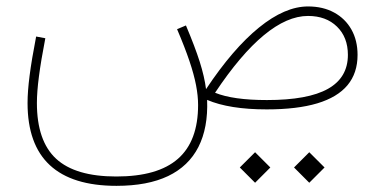

<svg xmlns="http://www.w3.org/2000/svg" viewBox="-20 -343 1206 602"><path d="M731.9 182.1 779.8 230 827.6 182.1 779.8 134.3ZM901.9 182.1 949.7 230 997.6 182.1 949.7 134.3ZM945.8 -293Q1002.4 -293 1036.6 -259.5Q1070.8 -226.1 1070.8 -170.9Q1070.8 -99.6 1008.3 -64.5Q945.8 -29.3 816.9 -29.3Q710.4 -29.3 654.3 -52.2Q734.4 -172.4 807.4 -232.7Q880.4 -293 945.8 -293ZM945.8 -322.8Q873.5 -322.8 792 -256.6Q710.4 -190.4 626 -63.5Q621.1 -102.5 606.2 -149.4Q591.3 -196.3 563 -263.2L535.2 -251.5Q559.6 -194.3 574 -151.6Q588.4 -108.9 594.7 -75.7Q601.1 -42.5 601.1 -13.7Q601.1 99.6 537.8 155Q474.6 210.4 344.7 210.4Q216.3 210.4 156 154.8Q95.7 99.1 95.7 -20Q95.7 -54.7 102.1 -103.5Q108.4 -152.3 122.1 -223.1L93.3 -228.5Q79.1 -155.3 72.8 -105.7Q66.4 -56.2 66.4 -20Q66.4 109.9 136.2 174.8Q206.1 239.7 345.2 239.7Q442.9 239.7 507.1 209Q571.3 178.2 602.1 117.9Q632.8 57.6 629.4 -29.8Q699.2 0 816.4 0Q911.6 0 974.9 -19Q1038.1 -38.1 1069.6 -75.9Q1101.1 -113.8 1101.1 -170.9Q1101.1 -216.3 1081.8 -250.5Q1062.5 -284.7 1027.6 -303.7Q992.7 -322.8 945.8 -322.8Z"/></svg>

Font: Estedad-FD VF
Style: Regular
Weight: 100
Designer: Amin Abedi
Version: Version 7.3